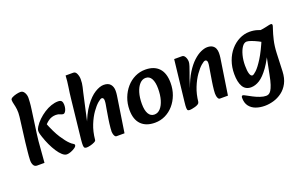

<svg xmlns="http://www.w3.org/2000/svg" viewBox="-103 -1149 2862 1823"><g transform="rotate(-20 1328.5 -238.0)"><path d="M392 11Q370 11 346.5 -10Q323 -31 300.5 -65.5Q278 -100 258.5 -142Q239 -184 225 -227Q221 -239 216 -256Q211 -273 211 -289Q211 -300 214.5 -309.5Q218 -319 225 -330Q245 -362 275 -391Q305 -420 340.5 -443Q376 -466 412.5 -478.5Q449 -491 482 -491Q510 -491 519 -477Q528 -463 528 -440Q528 -418 522.5 -399.5Q517 -381 508 -370.5Q499 -360 490 -360Q477 -360 460 -368.5Q443 -377 419 -377Q376 -377 342 -352.5Q308 -328 289 -296L300 -344Q343 -234 382.5 -173.5Q422 -113 451 -86Q468 -69 481 -62.5Q494 -56 494 -46Q494 -33 475.5 -20Q457 -7 433.5 2Q410 11 392 11ZM88 14Q64 14 53 -7Q42 -28 43 -59Q44 -93 49 -140Q54 -187 59 -233L90 -478Q95 -521 91 -553Q87 -585 80.5 -609.5Q74 -634 74 -653Q74 -666 92 -675.5Q110 -685 134.5 -691Q159 -697 178 -697Q202 -697 216.5 -673Q231 -649 231 -618Q231 -608 229 -576Q227 -544 221 -503L189 -273Q179 -201 174.5 -128.5Q170 -56 163 14Z M892 10Q882 10 875.5 -0.5Q869 -11 866 -24Q863 -37 863 -45Q863 -59 865 -81Q867 -103 870 -127.5Q873 -152 876 -170L893 -273Q897 -294 900 -312.5Q903 -331 903 -348Q903 -361 898 -369Q893 -377 883 -377Q870 -377 842 -353Q814 -329 781.5 -283.5Q749 -238 723 -173.5Q697 -109 689 -27L660 -172Q701 -288 752 -358Q803 -428 853.5 -459Q904 -490 943 -490Q989 -490 1010.5 -464.5Q1032 -439 1032 -399Q1032 -376 1028.5 -352.5Q1025 -329 1021 -303L973 10ZM591 14Q578 14 570.5 8.5Q563 3 562 -16.5Q561 -36 565 -76L608 -470Q614 -527 623 -583.5Q632 -640 635 -697H713Q735 -697 746.5 -670.5Q758 -644 758 -616Q758 -594 756 -576Q754 -558 749.5 -539Q745 -520 738 -491L673 -198L705 -239Q698 -175 695 -118Q692 -61 689 -27Q689 -16 670 -6.5Q651 3 628 8.5Q605 14 591 14Z M1281 15Q1191 15 1142 -35Q1093 -85 1093 -181Q1093 -247 1114.5 -303Q1136 -359 1173 -401.5Q1210 -444 1259 -467.5Q1308 -491 1363 -491Q1452 -491 1500 -440.5Q1548 -390 1548 -291Q1548 -227 1527.5 -171.5Q1507 -116 1470.5 -74Q1434 -32 1385.5 -8.5Q1337 15 1281 15ZM1302 -60Q1337 -60 1363 -88.5Q1389 -117 1403.5 -166.5Q1418 -216 1418 -280Q1418 -344 1398.5 -380Q1379 -416 1340 -416Q1306 -416 1279.5 -387.5Q1253 -359 1238 -309.5Q1223 -260 1223 -196Q1223 -130 1243.5 -95Q1264 -60 1302 -60Z M1938 10Q1926 10 1919.5 -2Q1913 -14 1911 -28Q1909 -42 1909 -51Q1909 -65 1911 -85.5Q1913 -106 1916 -129Q1919 -152 1922 -170L1939 -274Q1942 -294 1945.5 -313Q1949 -332 1949 -349Q1949 -363 1943 -370Q1937 -377 1928 -377Q1915 -377 1886.5 -352.5Q1858 -328 1825.5 -282Q1793 -236 1767 -171.5Q1741 -107 1733 -29L1703 -178Q1733 -265 1770.5 -324.5Q1808 -384 1847.5 -420.5Q1887 -457 1924 -473.5Q1961 -490 1989 -490Q2021 -490 2040.5 -478Q2060 -466 2068.5 -446Q2077 -426 2077 -402Q2077 -376 2073.5 -352.5Q2070 -329 2066 -303L2018 10ZM1633 14Q1620 14 1613.5 9.5Q1607 5 1606 -14Q1605 -33 1610 -75L1657 -491H1736Q1755 -491 1767 -469Q1779 -447 1779 -419Q1779 -406 1770.5 -378.5Q1762 -351 1750.5 -320.5Q1739 -290 1731 -267L1705 -185L1749 -191L1732 -29Q1731 -17 1718 -9Q1705 -1 1687.5 4Q1670 9 1654.5 11.5Q1639 14 1633 14Z M2316 221Q2267 221 2226.5 206.5Q2186 192 2161.5 160Q2137 128 2137 77Q2137 55 2150 55Q2156 55 2165 59.5Q2174 64 2187 71Q2205 81 2235.5 97Q2266 113 2299.5 124.5Q2333 136 2359 136Q2373 136 2385.5 130Q2398 124 2410 106Q2422 88 2434 52.5Q2446 17 2457 -42L2511 -313L2493 -337L2494 -465Q2558 -473 2589 -481Q2620 -489 2632 -489Q2646 -489 2646 -474Q2646 -468 2633.5 -432Q2621 -396 2607.5 -339Q2594 -282 2591 -210L2584 -30Q2581 40 2555.5 88Q2530 136 2490 165.5Q2450 195 2404.5 208Q2359 221 2316 221ZM2253 11Q2197 11 2170.5 -34.5Q2144 -80 2144 -162Q2144 -232 2165.5 -292Q2187 -352 2225 -396Q2263 -440 2312.5 -465Q2362 -490 2417 -490Q2460 -490 2495.5 -478.5Q2531 -467 2556 -455L2527 -340Q2500 -358 2467 -374.5Q2434 -391 2405 -401.5Q2376 -412 2360 -412Q2334 -412 2313.5 -382.5Q2293 -353 2280.5 -305.5Q2268 -258 2268 -202Q2268 -149 2277 -120Q2286 -91 2303 -91Q2315 -91 2344 -118Q2373 -145 2415 -211.5Q2457 -278 2506 -396L2535 -300Q2482 -180 2433 -112Q2384 -44 2340 -16.5Q2296 11 2253 11Z"/></g></svg>

Font: Alkatra Medium
Style: Regular
Weight: 500
Designer: Suman Bhandary
Version: Version 1.100;gftools[0.9.22]